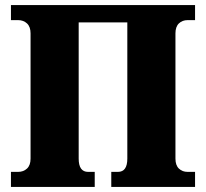

<svg xmlns="http://www.w3.org/2000/svg" viewBox="-20 -734 809 754"><path d="M23 0V-59H51Q72 -59 86 -72Q100 -85 100 -111V-603Q100 -629 86 -642Q72 -655 51 -655H23V-714H746V-655H717Q696 -655 682.5 -642Q669 -629 669 -603V-111Q669 -85 682.5 -72Q696 -59 717 -59H746V0H417V-59H443Q480 -59 480 -111V-646H289V-111Q289 -59 326 -59H352V0Z"/></svg>

Font: Noto Serif SemiCondensed Black
Style: Regular
Weight: 900
Width: 4
Designer: Monotype Design Team
Foundry: Monotype Imaging Inc.
Version: Version 2.014; ttfautohint (v1.8.4.7-5d5b)